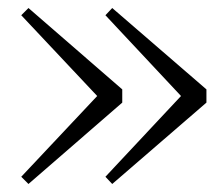

<svg xmlns="http://www.w3.org/2000/svg" viewBox="-20 -511 560 479"><path d="M260 -491 495 -288V-255L260 -52L243 -70L447 -288V-255L243 -473ZM51 -491 285 -288V-255L51 -52L33 -70L238 -288V-255L33 -473Z"/></svg>

Font: Noto Serif KR ExtraLight
Style: Regular
Weight: 200
Designer: Ryoko NISHIZUKA 西塚涼子 (kana & ideographs); Frank Grießhammer (Latin, Greek & Cyrillic); Wenlong ZHANG 张文龙 (bopomofo); San
Foundry: Adobe
Version: Version 2.002-H1;hotconv 1.1.0;makeotfexe 2.6.0